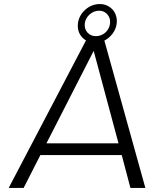

<svg xmlns="http://www.w3.org/2000/svg" viewBox="-20 -931 763 951"><path d="M626 0 583 -163H180L97 0H23L406 -731Q392 -739 382 -752Q372 -765 368 -781Q364 -797 366 -815Q371 -855 402.5 -883Q434 -911 475 -911Q500 -911 520.5 -898Q541 -885 551 -863Q561 -841 558 -815Q555 -788 538 -765Q521 -742 497 -730L700 0ZM471 -878Q445 -878 424 -859.5Q403 -841 400 -815Q397 -788 413 -770Q429 -752 455 -752Q472 -752 487.5 -760Q503 -768 513 -782.5Q523 -797 525 -815Q528 -841 512 -859.5Q496 -878 471 -878ZM210 -221H567L444 -679Z"/></svg>

Font: Orkney Light
Style: LightItalic
Weight: 300
Designer: Samuel Oakes and Alfredo Marco Pradil
Foundry: Alfredo Marco Pradil
Version: 1.0; ttfautohint (v1.5)